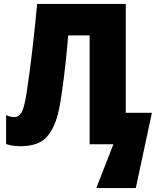

<svg xmlns="http://www.w3.org/2000/svg" viewBox="-20 -734 800 977"><path d="M620 -714H169Q160 -618 149.5 -524.5Q139 -431 129.5 -360Q120 -289 115 -259Q103 -183 89 -160.5Q75 -138 53 -138Q36 -138 11 -148V-1Q43 10 87 10Q172 9 213 -32Q254 -73 275 -155Q285 -194 295 -264Q305 -334 313.5 -412Q322 -490 327 -554H436V0H557L470 223H671L753 -160H620Z"/></svg>

Font: Noto Sans UI SemiCondensed Black
Style: Regular
Weight: 900
Width: 4
Designer: Monotype Design Team
Foundry: Monotype Imaging Inc.
Version: 1.001